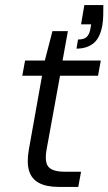

<svg xmlns="http://www.w3.org/2000/svg" viewBox="-20 -738 428 758"><path d="M213 0Q163 0 133.5 -16Q104 -32 94.5 -64.5Q85 -97 94 -148L146 -439H68L79 -499H157L187 -615H248L227 -499H378L367 -439H217L164 -148Q155 -97 172 -78.5Q189 -60 236 -60H300L289 0ZM282 -546 288 -582Q311 -582 321.5 -591.5Q332 -601 336 -620L340 -642H300L313 -718H388Q388 -693 387.5 -675Q387 -657 384 -638Q375 -588 349 -567Q323 -546 282 -546Z"/></svg>

Font: DM Sans 20pt Light
Style: Italic
Weight: 300
Italic angle: -10°
Version: Version 4.004;gftools[0.9.30]